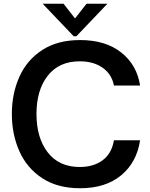

<svg xmlns="http://www.w3.org/2000/svg" viewBox="-20 -988 800 1021"><path d="M43 -382Q43 -490 83 -579.5Q123 -669 204.5 -722Q286 -775 406 -775Q541 -775 624.5 -709Q708 -643 725 -533H586Q574 -594 525.5 -628Q477 -662 404 -662Q294 -662 234 -585.5Q174 -509 174 -382Q174 -255 234 -177.5Q294 -100 404 -100Q478 -100 526 -136Q574 -172 586 -242H725Q707 -124 624 -55.5Q541 13 406 13Q286 13 204.5 -40.5Q123 -94 83 -184Q43 -274 43 -382ZM386 -795H372L207 -968H318L379 -890L440 -968H551Z"/></svg>

Font: Open Sauce One SemiBold
Style: Regular
Weight: 600
Designer: Alfredo Marco Pradil
Foundry: Creative Sauce Fz LLC
Version: Version 1.477